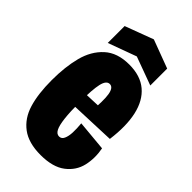

<svg xmlns="http://www.w3.org/2000/svg" viewBox="-219 -758 836 836"><g transform="rotate(45 198.5 -340.5)"><path d="M14 -253Q14 -335 30.5 -398.5Q47 -462 89.5 -501Q132 -540 205 -540Q274 -540 315.5 -505Q357 -470 371.5 -405.5Q386 -341 374 -251L116 -241V-313L244 -318L230 -268Q238 -349 232 -384.5Q226 -420 205 -420Q184 -420 176 -384.5Q168 -349 168 -274Q168 -212 172.5 -174Q177 -136 186 -119Q195 -102 210 -102Q225 -102 232 -117.5Q239 -133 240 -157Q241 -181 238 -211L379 -198Q389 -146 378 -98.5Q367 -51 326 -19.5Q285 12 210 12Q136 12 92.5 -20.5Q49 -53 31.5 -111Q14 -169 14 -253ZM72 -644 203 -693 334 -644V-540L203 -588L72 -540Z"/></g></svg>

Font: Bricolage Grotesque 96pt Condensed ExBd
Style: Regular
Weight: 800
Width: 3
Designer: Mathieu Triay
Foundry: Atelier Triay
Version: Version 1.001;Glyphs 3.2 (3207)